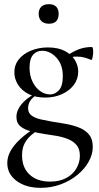

<svg xmlns="http://www.w3.org/2000/svg" viewBox="-20 -621 478 923"><path d="M176 282Q104 282 59.5 248.5Q15 215 15 163Q15 134 30 106Q45 78 77 48Q109 18 160 -13L170 -2Q150 12 130.5 28.5Q111 45 98.5 68Q86 91 86 126Q86 185 122.5 218.5Q159 252 220 252Q266 252 298 235Q330 218 347 189Q364 160 364 128Q364 96 349 77.5Q334 59 309 48.5Q284 38 253.5 32.5Q223 27 193 23Q161 18 130 10.5Q99 3 79 -13Q59 -29 59 -59Q59 -90 83 -119.5Q107 -149 148 -170L156 -164Q136 -153 125.5 -136.5Q115 -120 115 -101Q115 -78 132 -65.5Q149 -53 176 -47Q203 -41 232 -36Q267 -31 301 -24.5Q335 -18 363 -6.5Q391 5 408.5 26.5Q426 48 426 85Q426 121 406.5 156Q387 191 352.5 219.5Q318 248 272.5 265Q227 282 176 282ZM198 -152Q150 -152 117 -169Q84 -186 66.5 -214Q49 -242 49 -273Q49 -310 71.5 -337Q94 -364 131 -378.5Q168 -393 210 -393Q259 -393 291.5 -376Q324 -359 340 -332.5Q356 -306 356 -277Q356 -241 335 -213Q314 -185 278 -168.5Q242 -152 198 -152ZM221 -167Q244 -167 263 -187Q282 -207 282 -255Q282 -310 251.5 -343.5Q221 -377 182 -377Q156 -377 139 -357.5Q122 -338 122 -296Q122 -258 136 -229Q150 -200 172.5 -183.5Q195 -167 221 -167ZM294 -316 295 -349Q326 -371 356 -383Q386 -395 422 -395Q425 -395 426.5 -387.5Q428 -380 428 -371Q428 -359 425 -345Q422 -331 418 -333Q405 -339 387.5 -344Q370 -349 349 -349Q337 -349 325.5 -347Q314 -345 302 -341ZM215 -507Q192 -507 179 -519.5Q166 -532 166 -555Q166 -577 179 -589Q192 -601 215 -601Q238 -601 250 -589Q262 -577 262 -555Q262 -507 215 -507Z"/></svg>

Font: Cormorant Medium
Style: Regular
Weight: 500
Designer: Christian Thalmann (Catharsis Fonts)
Foundry: Catharsis Fonts
Version: Version 4.000